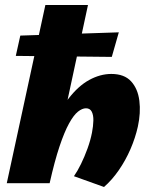

<svg xmlns="http://www.w3.org/2000/svg" viewBox="-20 -731 594 766"><path d="M395 15 275 -28Q289 -48 303 -76.5Q317 -105 329 -138Q341 -171 347 -202Q352 -228 352.5 -250Q353 -272 346 -285.5Q339 -299 323 -299Q308 -299 291 -285.5Q274 -272 255.5 -238.5Q237 -205 217.5 -147Q198 -89 178 0H123Q146 -119 179.5 -202Q213 -285 252.5 -336.5Q292 -388 336 -412Q380 -436 424 -436Q476 -436 503 -406.5Q530 -377 536 -329Q542 -281 530 -226Q520 -181 500.5 -136Q481 -91 454 -52Q427 -13 395 15ZM7 0 161 -711H331L178 0ZM426 -504 43 -508 61 -589 454 -602Z"/></svg>

Font: Ysabeau Black
Style: Italic
Weight: 900
Italic angle: -12°
Version: Version 2.000;gftools[0.9.27.dev2+g8671c4b]